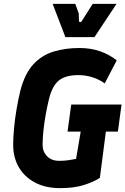

<svg xmlns="http://www.w3.org/2000/svg" viewBox="-20 -960 648 992"><path d="M291 12Q215 12 160.5 -17Q106 -46 77 -96.5Q48 -147 48 -212Q48 -247 52.5 -296.5Q57 -346 66 -398.5Q75 -451 86 -495Q109 -581 152.5 -628Q196 -675 257 -693.5Q318 -712 390 -712Q449 -712 497.5 -695Q546 -678 583 -648L521 -529Q494 -549 458.5 -560.5Q423 -572 385 -572Q322 -572 287 -546.5Q252 -521 234 -452Q225 -416 217 -372.5Q209 -329 204.5 -287Q200 -245 200 -212Q200 -177 223 -153Q246 -129 286 -129Q310 -129 331.5 -132Q353 -135 373 -139L397 -280H329L348 -420H608L589 -280H527L496 -41Q462 -19 411.5 -3.5Q361 12 291 12ZM318 -768 252 -940H369L387 -890L388 -853Q388 -847 393.5 -846Q399 -845 403 -852L459 -940H582L468 -768Z"/></svg>

Font: Finlandica
Style: Bold Italic
Weight: 700
Italic angle: -8°
Designer: Niklas Ekholm, Juho Hiilivirta, Jaakko Suomalainen
Foundry: Helsinki Type Studio
Version: Version 1.064; ttfautohint (v1.8.4.7-5d5b)